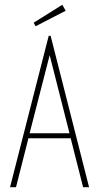

<svg xmlns="http://www.w3.org/2000/svg" viewBox="-20 -784 415 804"><path d="M328 0 276 -205H99L47 0H22L184 -634H192L353 0ZM188 -553 104 -226H271ZM129 -674 121 -689 241 -764 255 -739Z"/></svg>

Font: Inconsolata Condensed ExtraLight
Style: Regular
Weight: 200
Width: 3
Monospace: yes
Designer: Raph Levien, Cyreal, Brenton Simpson
Foundry: Raph Levien, Cyreal, Google
Version: Version 3.100; ttfautohint (v1.8.4.7-5d5b)